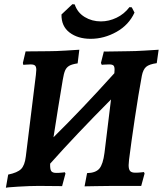

<svg xmlns="http://www.w3.org/2000/svg" viewBox="-20 -886 776 915"><path d="M736 -649 727 -585Q691 -580 676.5 -567.5Q662 -555 656 -525Q640 -439 622.5 -322Q605 -205 595 -125Q593 -105 593 -99Q593 -79 600 -71Q607 -63 625 -63Q640 -63 652.5 -64.5Q665 -66 666 -66L669 -59L653 0H518Q480 0 439 1Q398 2 383 2L395 -61Q436 -62 453.5 -82.5Q471 -103 478 -158L509 -412Q341 -243 219 -106Q218 -80 224 -71Q230 -62 248 -62Q263 -62 275.5 -63.5Q288 -65 289 -65L292 -59L276 1L165 0Q124 0 66.5 3.5Q9 7 8 9L19 -54Q63 -63 80.5 -80.5Q98 -98 103 -140L151 -529L153 -553Q153 -568 147 -573.5Q141 -579 126 -579Q115 -579 105 -578Q95 -577 91 -577L89 -586L102 -641L213 -642Q245 -642 294 -645Q343 -648 358 -649L350 -584Q323 -580 310 -572.5Q297 -565 290.5 -550.5Q284 -536 279 -505Q257 -375 235 -232Q370 -365 525 -537Q526 -544 526 -554Q526 -569 520.5 -574Q515 -579 500 -579Q483 -579 474.5 -578Q466 -577 465 -577L461 -586L475 -641Q475 -640 494 -640.5Q513 -641 529 -641Q551 -642 593 -642Q622 -642 671 -645Q720 -648 736 -649ZM325 -866 336 -865Q349 -826 383.5 -805Q418 -784 461 -784Q499 -784 535.5 -801.5Q572 -819 597 -852L608 -851L621 -826Q594 -767 535 -734Q476 -701 412 -701Q351 -701 311.5 -731Q272 -761 273 -817Z"/></svg>

Font: Alegreya
Style: Bold Italic
Weight: 700
Italic angle: -7°
Designer: Juan Pablo del Peral
Foundry: Huerta Tipografica
Version: Version 2.007; ttfautohint (v1.6)